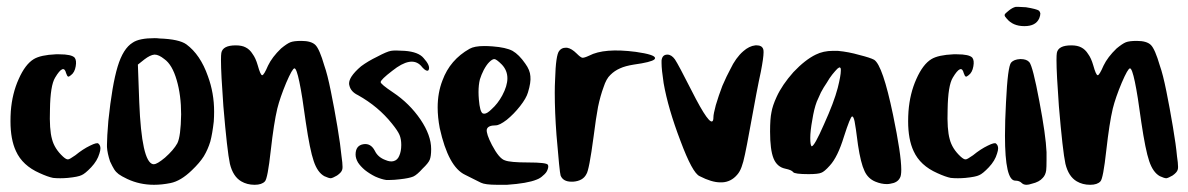

<svg xmlns="http://www.w3.org/2000/svg" viewBox="-20 -628 3379 546"><path d="M76.2 -460Q95.7 -471.7 138.7 -473.6Q143.6 -473.6 148.4 -473.6Q183.6 -473.6 192.4 -463.9Q198.2 -456.1 195.3 -439.5Q192.4 -421.9 181.6 -414.1Q175.8 -409.2 173.8 -410.2Q170.9 -411.1 168 -419.9Q161.1 -448.2 136.7 -407.2Q123 -384.8 122.1 -316.4Q120.1 -259.8 127.9 -232.4Q134.8 -205.1 159.2 -182.6Q168.9 -173.8 173.8 -174.8Q177.7 -174.8 194.3 -186.5Q215.8 -204.1 236.3 -213.9Q255.9 -223.6 259.8 -219.7Q265.6 -214.8 265.6 -206.1Q265.6 -200.2 262.7 -191.4Q256.8 -170.9 239.3 -152.3Q221.7 -133.8 211.9 -129.9Q202.1 -125 172.9 -122.1Q161.1 -121.1 151.4 -121.1Q139.6 -121.1 130.9 -122.1Q116.2 -125 92.8 -135.7Q43.9 -157.2 25.4 -198.2Q9.8 -231.4 9.8 -283.2Q9.8 -296.9 10.7 -311.5Q14.6 -362.3 33.2 -403.3Q51.8 -445.3 76.2 -460Z M357.4 -506.8Q376 -519.5 419.9 -519.5Q426.8 -519.5 433.6 -518.6Q489.3 -516.6 509.8 -502Q549.8 -472.7 571.3 -411.1Q588.9 -363.3 588.9 -310.5Q588.9 -296.9 587.9 -282.2Q584 -248 578.1 -225.6Q571.3 -203.1 559.6 -183.6Q547.9 -165 525.4 -143.6Q494.1 -113.3 464.8 -107.4Q440.4 -102.5 418 -102.5Q377 -102.5 341.8 -119.1Q325.2 -127 317.4 -132.8Q309.6 -138.7 304.7 -146.5Q299.8 -154.3 293 -168.9Q285.2 -192.4 284.2 -210Q284.2 -210.9 284.2 -212.9Q284.2 -214.8 284.2 -216.8Q284.2 -237.3 288.1 -284.2Q298.8 -386.7 314.5 -438.5Q330.1 -490.2 357.4 -506.8ZM447.3 -460Q431.6 -472.7 419.9 -472.7Q419.9 -472.7 418.9 -472.7Q407.2 -471.7 390.6 -459Q384.8 -454.1 372.1 -444.3Q373 -417 376 -336.9Q382.8 -168 415 -161.1Q416 -161.1 417 -161.1Q417 -161.1 418 -161.1Q426.8 -161.1 449.2 -179.7Q473.6 -201.2 484.4 -220.7Q494.1 -240.2 495.1 -302.7Q495.1 -357.4 482.4 -400.4Q469.7 -444.3 447.3 -460Z M779.3 -490.2Q795.9 -503.9 805.7 -507.8Q815.4 -511.7 836.9 -511.7Q865.2 -511.7 877 -500Q888.7 -488.3 902.3 -441.4Q911.1 -417 920.9 -368.2Q930.7 -320.3 939.5 -267.6Q948.2 -215.8 951.2 -183.6Q954.1 -164.1 954.1 -153.3Q954.1 -148.4 953.1 -145.5Q951.2 -137.7 938.5 -128.9Q926.8 -122.1 920.9 -121.1Q915 -121.1 902.3 -127Q882.8 -137.7 872.1 -169.9Q861.3 -201.2 849.6 -280.3Q829.1 -433.6 817.4 -433.6Q811.5 -433.6 793.9 -392.6Q776.4 -350.6 768.6 -319.3Q758.8 -278.3 750 -200.2Q741.2 -120.1 733.4 -112.3Q724.6 -102.5 704.1 -102.5Q682.6 -102.5 666 -112.3Q642.6 -126 633.8 -162.1Q626 -198.2 615.2 -326.2Q608.4 -418.9 608.4 -457Q608.4 -471.7 609.4 -477.5Q613.3 -499 650.4 -499Q668 -499 678.7 -493.2Q690.4 -487.3 698.2 -474.6Q707 -462.9 712.9 -442.4Q720.7 -414.1 725.6 -414.1Q730.5 -414.1 742.2 -441.4Q753.9 -465.8 779.3 -490.2Z M1052.7 -466.8Q1080.1 -481.4 1091.8 -483.4Q1097.7 -484.4 1106.4 -484.4Q1116.2 -484.4 1130.9 -483.4Q1169.9 -480.5 1184.6 -462.9Q1204.1 -441.4 1199.2 -429.7Q1198.2 -426.8 1195.3 -426.8Q1188.5 -426.8 1176.8 -441.4Q1149.4 -469.7 1095.7 -426.8Q1062.5 -401.4 1062.5 -394.5Q1062.5 -388.7 1097.7 -365.2Q1144.5 -334 1175.8 -288.1Q1206.1 -243.2 1206.1 -204.1Q1206.1 -183.6 1202.1 -173.8Q1198.2 -164.1 1181.6 -148.4Q1166 -130.9 1155.3 -126Q1143.6 -121.1 1117.2 -118.2Q1100.6 -116.2 1088.9 -116.2Q1083 -116.2 1078.1 -116.2Q1064.5 -118.2 1046.9 -126Q1031.2 -133.8 1017.6 -144.5Q1004.9 -155.3 998 -166Q991.2 -177.7 991.2 -188.5Q991.2 -213.9 1012.7 -217.8Q1034.2 -221.7 1045.9 -199.2Q1054.7 -180.7 1076.2 -172.9Q1089.8 -167 1099.6 -169.9Q1110.4 -172.9 1115.2 -184.6Q1121.1 -197.3 1121.1 -215.8Q1121.1 -232.4 1116.2 -244.1Q1111.3 -255.9 1094.7 -276.4Q1055.7 -325.2 998 -357.4Q977.5 -367.2 973.6 -384.8Q972.7 -387.7 972.7 -390.6Q972.7 -399.4 979.5 -410.2Q988.3 -423.8 1006.8 -439.5Q1026.4 -454.1 1052.7 -466.8Z M1315.4 -489.3Q1329.1 -497.1 1357.4 -497.1Q1368.2 -497.1 1380.9 -496.1Q1418.9 -493.2 1437.5 -483.4Q1456.1 -472.7 1473.6 -447.3Q1487.3 -428.7 1488.3 -411.1Q1490.2 -393.6 1481.4 -365.2Q1476.6 -348.6 1459 -326.2Q1441.4 -303.7 1420.9 -287.1Q1400.4 -271.5 1389.6 -271.5Q1367.2 -271.5 1364.3 -259.8Q1362.3 -248 1378.9 -215.8Q1399.4 -176.8 1416 -171.9Q1430.7 -166 1481.4 -166Q1535.2 -166 1538.1 -159.2Q1539.1 -157.2 1539.1 -154.3Q1539.1 -150.4 1537.1 -145.5Q1534.2 -136.7 1524.4 -128.9Q1516.6 -121.1 1505.9 -117.2Q1479.5 -106.4 1421.9 -102.5Q1406.2 -102.5 1393.6 -102.5Q1359.4 -102.5 1347.7 -108.4Q1342.8 -111.3 1326.2 -119.1Q1309.6 -127 1302.7 -130.9Q1254.9 -153.3 1230.5 -263.7Q1224.6 -294.9 1224.6 -322.3Q1224.6 -364.3 1238.3 -399.4Q1259.8 -458 1315.4 -489.3ZM1407.2 -444.3Q1391.6 -460 1385.7 -460Q1379.9 -460 1371.1 -451.2Q1363.3 -443.4 1355.5 -428.7Q1348.6 -415 1344.7 -402.3Q1340.8 -386.7 1340.8 -366.2Q1340.8 -356.4 1341.8 -344.7Q1344.7 -310.5 1352.5 -305.7Q1354.5 -304.7 1357.4 -304.7Q1365.2 -304.7 1377.9 -317.4Q1395.5 -333 1408.2 -356.4Q1422.9 -383.8 1422.9 -405.3Q1422.9 -427.7 1407.2 -444.3Z M1570.3 -483.4Q1577.1 -492.2 1587.9 -492.2Q1589.8 -492.2 1592.8 -492.2Q1605.5 -490.2 1620.1 -475.6Q1630.9 -464.8 1635.7 -463.9Q1640.6 -462.9 1655.3 -469.7Q1698.2 -492.2 1788.1 -480.5Q1842.8 -472.7 1842.8 -462.9Q1842.8 -460.9 1840.8 -459Q1832 -451.2 1782.2 -444.3Q1757.8 -440.4 1743.2 -433.6Q1727.5 -426.8 1715.8 -415Q1704.1 -404.3 1696.3 -379.9Q1687.5 -356.4 1680.7 -324.2Q1674.8 -293 1668 -239.3Q1655.3 -143.6 1647.5 -132.8Q1637.7 -113.3 1609.4 -111.3Q1607.4 -111.3 1605.5 -111.3Q1581.1 -111.3 1574.2 -128.9Q1571.3 -137.7 1562.5 -244.1Q1557.6 -309.6 1557.6 -364.3Q1557.6 -383.8 1558.6 -402.3Q1560.5 -471.7 1570.3 -483.4Z M2093.8 -482.4Q2110.4 -497.1 2127.9 -499Q2130.9 -499 2132.8 -499Q2146.5 -499 2150.4 -488.3Q2151.4 -485.4 2151.4 -479.5Q2151.4 -463.9 2143.6 -423.8Q2133.8 -379.9 2112.3 -260.7Q2103.5 -211.9 2098.6 -189.5Q2093.8 -166 2088.9 -153.3Q2084 -139.6 2076.2 -130.9Q2058.6 -110.4 2033.2 -109.4Q2032.2 -109.4 2030.3 -109.4Q2029.3 -109.4 2028.3 -109.4Q2003.9 -109.4 1969.7 -127Q1949.2 -135.7 1915 -227.5Q1879.9 -319.3 1867.2 -391.6Q1861.3 -430.7 1861.3 -448.2Q1861.3 -453.1 1861.3 -456.1Q1863.3 -472.7 1877.9 -472.7Q1889.6 -472.7 1899.4 -459Q1909.2 -444.3 1946.3 -371.1Q2000 -264.6 2007.8 -286.1Q2008.8 -289.1 2008.8 -294.9Q2008.8 -303.7 2015.6 -329.1Q2023.4 -355.5 2034.2 -383.8Q2046.9 -413.1 2056.6 -430.7Q2072.3 -463.9 2093.8 -482.4Z M2299.8 -472.7Q2321.3 -483.4 2348.6 -483.4Q2355.5 -483.4 2362.3 -483.4Q2393.6 -480.5 2423.8 -471.7Q2455.1 -463.9 2465.8 -458Q2490.2 -442.4 2519.5 -301.8Q2543 -188.5 2543 -145.5Q2543 -127.9 2539.1 -122.1Q2532.2 -108.4 2511.7 -105.5Q2506.8 -104.5 2502 -104.5Q2486.3 -104.5 2469.7 -111.3Q2448.2 -120.1 2438.5 -141.6Q2427.7 -164.1 2419.9 -215.8Q2413.1 -269.5 2410.2 -283.2Q2407.2 -296.9 2403.3 -296.9Q2398.4 -296.9 2379.9 -239.3Q2362.3 -181.6 2339.8 -157.2Q2324.2 -139.6 2315.4 -136.7Q2306.6 -132.8 2279.3 -132.8Q2239.3 -132.8 2235.4 -138.7Q2231.4 -144.5 2212.9 -148.4Q2189.5 -153.3 2179.7 -177.7Q2169.9 -202.1 2169.9 -253.9Q2169.9 -291 2173.8 -308.6Q2176.8 -327.1 2188.5 -352.5Q2204.1 -386.7 2236.3 -422.9Q2269.5 -458 2299.8 -472.7ZM2362.3 -377.9Q2371.1 -413.1 2371.1 -426.8Q2371.1 -428.7 2371.1 -429.7Q2371.1 -433.6 2370.1 -434.6Q2369.1 -435.5 2368.2 -436.5Q2366.2 -436.5 2361.3 -432.6Q2355.5 -426.8 2346.7 -416Q2338.9 -406.2 2331.1 -392.6Q2322.3 -379.9 2314.5 -365.2Q2307.6 -349.6 2302.7 -338.9Q2294.9 -318.4 2290 -287.1Q2284.2 -255.9 2284.2 -235.4Q2284.2 -214.8 2288.1 -211.9Q2295.9 -211.9 2323.2 -274.4Q2351.6 -336.9 2362.3 -377.9Z M2628.9 -460Q2648.4 -471.7 2691.4 -473.6Q2696.3 -473.6 2701.2 -473.6Q2736.3 -473.6 2745.1 -463.9Q2751 -456.1 2748 -439.5Q2745.1 -421.9 2734.4 -414.1Q2728.5 -409.2 2726.6 -410.2Q2723.6 -411.1 2720.7 -419.9Q2713.9 -448.2 2689.5 -407.2Q2675.8 -384.8 2674.8 -316.4Q2672.9 -259.8 2680.7 -232.4Q2687.5 -205.1 2711.9 -182.6Q2721.7 -173.8 2726.6 -174.8Q2730.5 -174.8 2747.1 -186.5Q2768.6 -204.1 2789.1 -213.9Q2808.6 -223.6 2812.5 -219.7Q2818.4 -214.8 2818.4 -206.1Q2818.4 -200.2 2815.4 -191.4Q2809.6 -170.9 2792 -152.3Q2774.4 -133.8 2764.6 -129.9Q2754.9 -125 2725.6 -122.1Q2713.9 -121.1 2704.1 -121.1Q2692.4 -121.1 2683.6 -122.1Q2668.9 -125 2645.5 -135.7Q2596.7 -157.2 2578.1 -198.2Q2562.5 -231.4 2562.5 -283.2Q2562.5 -296.9 2563.5 -311.5Q2567.4 -362.3 2585.9 -403.3Q2604.5 -445.3 2628.9 -460Z M2849.6 -598.6Q2859.4 -606.4 2868.2 -608.4Q2872.1 -608.4 2877.9 -608.4Q2885.7 -608.4 2897.5 -607.4Q2927.7 -602.5 2934.6 -597.7Q2937.5 -594.7 2938.5 -589.8Q2938.5 -584 2935.5 -576.2Q2925.8 -553.7 2893.6 -553.7Q2892.6 -553.7 2892.6 -553.7Q2860.4 -553.7 2842.8 -575.2Q2836.9 -581.1 2836.9 -585Q2836.9 -585 2836.9 -585.9Q2837.9 -589.8 2849.6 -598.6ZM2855.5 -450.2Q2863.3 -459 2880.9 -460Q2881.8 -460 2882.8 -460Q2899.4 -460 2907.2 -451.2Q2917 -439.5 2935.5 -340.8Q2954.1 -243.2 2956.1 -195.3Q2956.1 -182.6 2956.1 -172.9Q2956.1 -152.3 2955.1 -143.6Q2953.1 -129.9 2945.3 -122.1Q2935.5 -110.4 2914.1 -105.5Q2905.3 -102.5 2899.4 -102.5Q2890.6 -102.5 2885.7 -107.4Q2878.9 -114.3 2867.2 -114.3Q2837.9 -114.3 2837.9 -242.2Q2837.9 -283.2 2840.8 -336.9Q2845.7 -439.5 2855.5 -450.2Z M3155.3 -490.2Q3171.9 -503.9 3181.6 -507.8Q3191.4 -511.7 3212.9 -511.7Q3241.2 -511.7 3252.9 -500Q3264.6 -488.3 3278.3 -441.4Q3287.1 -417 3296.9 -368.2Q3306.6 -320.3 3315.4 -267.6Q3324.2 -215.8 3327.1 -183.6Q3330.1 -164.1 3330.1 -153.3Q3330.1 -148.4 3329.1 -145.5Q3327.1 -137.7 3314.5 -128.9Q3302.7 -122.1 3296.9 -121.1Q3291 -121.1 3278.3 -127Q3258.8 -137.7 3248 -169.9Q3237.3 -201.2 3225.6 -280.3Q3205.1 -433.6 3193.4 -433.6Q3187.5 -433.6 3169.9 -392.6Q3152.3 -350.6 3144.5 -319.3Q3134.8 -278.3 3126 -200.2Q3117.2 -120.1 3109.4 -112.3Q3100.6 -102.5 3080.1 -102.5Q3058.6 -102.5 3042 -112.3Q3018.6 -126 3009.8 -162.1Q3002 -198.2 2991.2 -326.2Q2984.4 -418.9 2984.4 -457Q2984.4 -471.7 2985.4 -477.5Q2989.3 -499 3026.4 -499Q3043.9 -499 3054.7 -493.2Q3066.4 -487.3 3074.2 -474.6Q3083 -462.9 3088.9 -442.4Q3096.7 -414.1 3101.6 -414.1Q3106.4 -414.1 3118.2 -441.4Q3129.9 -465.8 3155.3 -490.2Z"/></svg>

Font: CillaFHscript
Style: Medium
Weight: 400
Designer: Cecilia Bingert
Version: Version 001.000